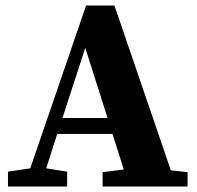

<svg xmlns="http://www.w3.org/2000/svg" viewBox="-20 -678 715 698"><path d="M290 -504 207 -249H371ZM9 0V-54L90 -66L293 -658H396L601 -59L662 -52V0H353V-52L430 -62L389 -191H188L148 -66L224 -54V0Z"/></svg>

Font: Source Serif Pro
Style: Bold
Weight: 700
Designer: Frank Grießhammer
Foundry: Adobe Systems Incorporated
Version: Version 3.001;hotconv 1.0.111;makeotfexe 2.5.65597